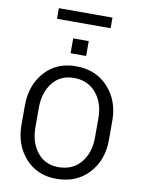

<svg xmlns="http://www.w3.org/2000/svg" viewBox="-111 -1143 918 1229"><g transform="rotate(10 347.5 -529.0)"><path d="M343 -65.5Q435.5 -65.5 488.2 -129.2Q541 -193 541 -292.5V-419Q541 -517 487.8 -581Q434.5 -645 343 -645Q255 -645 204.5 -581Q154 -517 154 -419V-292.5Q154 -193.5 204.5 -129.5Q255 -65.5 343 -65.5ZM343 10.5Q217 10.5 140.2 -75.5Q63.5 -161.5 63.5 -292.5V-418Q63.5 -548.5 140.2 -634.8Q217 -721 343 -721Q473 -721 552.2 -634.8Q631.5 -548.5 631.5 -418V-292.5Q631.5 -161.5 552.2 -75.5Q473 10.5 343 10.5ZM394.5 -797H293.5V-893.5H394.5ZM518 -999H169.5V-1068H518Z"/></g></svg>

Font: Roberto Sans
Style: Regular
Weight: 400
Designer: Google (font) & Cristiano Sobral (main changes)
Version: Version 1.500; ttfautohint (v1.8.4.7-5d5b-dirty)